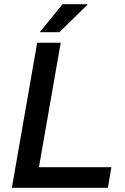

<svg xmlns="http://www.w3.org/2000/svg" viewBox="-20 -888 592 908"><path d="M168 -735.8 275.9 -868.2H393.1V-865.2L261.2 -735.8ZM36.1 0 155.8 -686H267.1L164.1 -97.2H506.8L490.2 0Z"/></svg>

Font: Archivo Medium
Style: Italic
Weight: 500
Italic angle: -10°
Designer: Hector Gatti
Foundry: Omnibus-Type
Version: Version 2.001